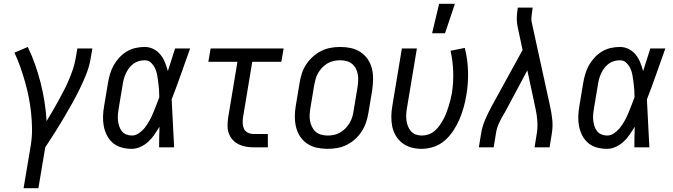

<svg xmlns="http://www.w3.org/2000/svg" viewBox="-20 -775 3540 1010"><path d="M104 215 142 -11Q149 -55 148.5 -97.5Q148 -140 143.5 -182Q139 -224 131 -264.5Q123 -305 111.5 -345Q100 -385 86.5 -423.5Q73 -462 56 -498L126 -528Q148 -483 164.5 -436Q181 -389 193.5 -340Q206 -291 214 -240.5Q222 -190 225 -138Q241 -164 256.5 -190.5Q272 -217 287 -244.5Q302 -272 316 -299Q330 -326 342 -354Q354 -382 363.5 -410.5Q373 -439 378 -468L387 -520H466L457 -468Q450 -426 434 -385.5Q418 -345 398.5 -305.5Q379 -266 357.5 -227.5Q336 -189 313 -150.5Q290 -112 266.5 -74.5Q243 -37 218 0L182 215Z M673 8Q646 8 620 1Q594 -6 574.5 -22.5Q555 -39 543 -62Q531 -85 526 -111Q521 -137 522 -164.5Q523 -192 528 -219L548 -339Q552 -363 559 -386.5Q566 -410 578 -431.5Q590 -453 607.5 -472Q625 -491 646.5 -504Q668 -517 692.5 -522.5Q717 -528 740 -528Q766 -528 787.5 -517Q809 -506 824 -487.5Q839 -469 848 -446.5Q857 -424 863 -401L864 -404Q873 -433 882.5 -462Q892 -491 901 -520H980Q956 -453 932.5 -386Q909 -319 883 -252Q887 -189 889.5 -126Q892 -63 896 0H817Q817 -27 817.5 -54Q818 -81 819 -108Q806 -87 792 -66.5Q778 -46 760 -29.5Q742 -13 719 -2.5Q696 8 673 8ZM674 -62Q694 -62 713 -76Q732 -90 745 -107.5Q758 -125 768.5 -144.5Q779 -164 787 -184Q795 -204 803 -224Q811 -244 818 -264Q818 -284 816.5 -303.5Q815 -323 812.5 -342Q810 -361 807 -379.5Q804 -398 796 -415Q788 -432 774.5 -445Q761 -458 741 -458Q726 -458 710 -453.5Q694 -449 681 -439Q668 -429 658 -415.5Q648 -402 641.5 -387.5Q635 -373 631 -358Q627 -343 625 -328L605 -208Q602 -192 600.5 -175.5Q599 -159 600.5 -143.5Q602 -128 606.5 -113Q611 -98 620 -86Q629 -74 643.5 -68Q658 -62 674 -62Z M1315 0Q1294 0 1273.5 -3.5Q1253 -7 1235 -16Q1217 -25 1204 -39.5Q1191 -54 1184 -72.5Q1177 -91 1177 -112Q1177 -133 1180 -155L1229 -450H1076L1088 -520H1472L1460 -450H1307L1258 -155Q1256 -139 1257 -123.5Q1258 -108 1264.5 -95.5Q1271 -83 1285 -76.5Q1299 -70 1315 -70H1389V0Z M1703 8Q1674 8 1646.5 2Q1619 -4 1596.5 -19Q1574 -34 1559 -56.5Q1544 -79 1537.5 -106Q1531 -133 1531 -161.5Q1531 -190 1536 -219L1556 -339Q1560 -364 1568 -389Q1576 -414 1591 -436.5Q1606 -459 1626 -477Q1646 -495 1670 -507Q1694 -519 1719.5 -523.5Q1745 -528 1770 -528Q1799 -528 1826.5 -522Q1854 -516 1876.5 -501Q1899 -486 1914.5 -463.5Q1930 -441 1936.5 -414Q1943 -387 1942.5 -358.5Q1942 -330 1938 -301L1918 -181Q1914 -156 1905.5 -131Q1897 -106 1882.5 -83.5Q1868 -61 1848 -43Q1828 -25 1804 -13Q1780 -1 1754 3.5Q1728 8 1703 8ZM1704 -62Q1721 -62 1737.5 -65.5Q1754 -69 1769.5 -78Q1785 -87 1797.5 -100Q1810 -113 1819 -128Q1828 -143 1833 -159.5Q1838 -176 1840 -192L1860 -312Q1863 -330 1864 -347.5Q1865 -365 1862.5 -381.5Q1860 -398 1852.5 -413Q1845 -428 1832.5 -438.5Q1820 -449 1803.5 -453.5Q1787 -458 1770 -458Q1753 -458 1736 -454.5Q1719 -451 1703.5 -442Q1688 -433 1675.5 -420Q1663 -407 1654 -392Q1645 -377 1640.5 -360.5Q1636 -344 1633 -328L1613 -208Q1610 -190 1609 -172.5Q1608 -155 1611 -138.5Q1614 -122 1621.5 -107Q1629 -92 1641 -81.5Q1653 -71 1670 -66.5Q1687 -62 1704 -62Z M2198 8Q2170 8 2144 1Q2118 -6 2097 -22Q2076 -38 2062.5 -60.5Q2049 -83 2043.5 -109Q2038 -135 2038.5 -163Q2039 -191 2044 -219L2094 -520H2173L2121 -208Q2118 -191 2117 -174.5Q2116 -158 2118 -142Q2120 -126 2126 -111Q2132 -96 2142 -84.5Q2152 -73 2167 -67.5Q2182 -62 2199 -62Q2217 -62 2234.5 -68Q2252 -74 2266.5 -86.5Q2281 -99 2292 -114.5Q2303 -130 2312 -146.5Q2321 -163 2327.5 -180Q2334 -197 2339.5 -214.5Q2345 -232 2349.5 -249.5Q2354 -267 2357 -284Q2366 -342 2364 -398.5Q2362 -455 2350 -508L2425 -523Q2440 -464 2442 -400.5Q2444 -337 2433 -273Q2428 -242 2419 -210Q2410 -178 2397 -147.5Q2384 -117 2365 -88Q2346 -59 2320.5 -36.5Q2295 -14 2262.5 -3Q2230 8 2198 8ZM2253 -600 2290 -755H2373L2321 -600Z M2499 0 2511 -74Q2517 -111 2533 -147.5Q2549 -184 2568 -219L2729 -512L2703 -634Q2698 -656 2698.5 -680Q2699 -704 2703 -728L2704 -735H2782L2781 -728Q2778 -708 2776 -688Q2774 -668 2779 -649L2873 -219Q2881 -184 2885 -147.5Q2889 -111 2883 -74L2871 0H2792L2804 -74Q2809 -107 2806.5 -140Q2804 -173 2797 -204L2754 -405L2637 -186Q2636 -184 2635 -182Q2634 -180 2632 -179V-178Q2617 -153 2605 -127Q2593 -101 2589 -74L2577 0Z M3173 8Q3146 8 3120 1Q3094 -6 3074.5 -22.5Q3055 -39 3043 -62Q3031 -85 3026 -111Q3021 -137 3022 -164.5Q3023 -192 3028 -219L3048 -339Q3052 -363 3059 -386.5Q3066 -410 3078 -431.5Q3090 -453 3107.5 -472Q3125 -491 3146.5 -504Q3168 -517 3192.5 -522.5Q3217 -528 3240 -528Q3266 -528 3287.5 -517Q3309 -506 3324 -487.5Q3339 -469 3348 -446.5Q3357 -424 3363 -401L3364 -404Q3373 -433 3382.5 -462Q3392 -491 3401 -520H3480Q3456 -453 3432.5 -386Q3409 -319 3383 -252Q3387 -189 3389.5 -126Q3392 -63 3396 0H3317Q3317 -27 3317.5 -54Q3318 -81 3319 -108Q3306 -87 3292 -66.5Q3278 -46 3260 -29.5Q3242 -13 3219 -2.5Q3196 8 3173 8ZM3174 -62Q3194 -62 3213 -76Q3232 -90 3245 -107.5Q3258 -125 3268.5 -144.5Q3279 -164 3287 -184Q3295 -204 3303 -224Q3311 -244 3318 -264Q3318 -284 3316.5 -303.5Q3315 -323 3312.5 -342Q3310 -361 3307 -379.5Q3304 -398 3296 -415Q3288 -432 3274.5 -445Q3261 -458 3241 -458Q3226 -458 3210 -453.5Q3194 -449 3181 -439Q3168 -429 3158 -415.5Q3148 -402 3141.5 -387.5Q3135 -373 3131 -358Q3127 -343 3125 -328L3105 -208Q3102 -192 3100.5 -175.5Q3099 -159 3100.5 -143.5Q3102 -128 3106.5 -113Q3111 -98 3120 -86Q3129 -74 3143.5 -68Q3158 -62 3174 -62Z"/></svg>

Font: Iosevka Curly
Style: Italic
Weight: 400
Italic angle: -9°
Monospace: yes
Designer: Belleve Invis
Foundry: Belleve Invis
Version: Version 22.1.2; ttfautohint (v1.8.4)